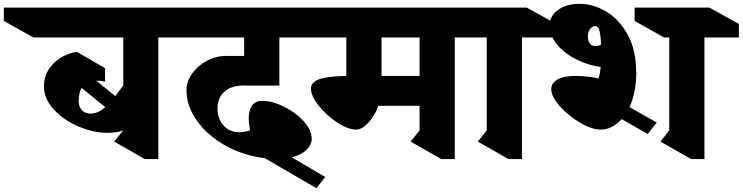

<svg xmlns="http://www.w3.org/2000/svg" viewBox="-165 -826 3903 1009"><path d="M848 -629H667V10H596L435 -82L482 -140Q446 -128 399 -128Q327 -128 248.5 -161Q170 -194 118 -250.5Q66 -307 66 -372Q66 -440 113 -489.5Q160 -539 238 -554L387 -468V-397Q366 -402 341 -402L441 -321L483 -377V-629H11L-145 -716V-786H693L848 -700ZM312 -229Q351 -229 388 -263L264 -364Q249 -339 249 -299L248 -298Q248 -266 265 -247.5Q282 -229 312 -229Z M978 -256Q978 -202 1010 -166.5Q1042 -131 1094 -131Q1120 -131 1149 -141Q1142 -178 1142 -202Q1142 -245 1159 -270.5Q1176 -296 1213 -296Q1265 -296 1326.5 -266Q1388 -236 1430.5 -189.5Q1473 -143 1473 -96Q1473 -65 1445 -38Q1417 -11 1368 1L1544 104L1498 163L1226 5Q1115 -8 1020.5 -60.5Q926 -113 870.5 -190.5Q815 -268 815 -352Q815 -397 844.5 -439Q874 -481 922 -506.5Q970 -532 1022 -532H1118V-629H734L585 -716V-786H1494L1643 -700V-629H1303V-376H1120L1121 -377Q1050 -377 1014 -344Q978 -311 978 -256Z M2225 -629V10H2154L1993 -82L2040 -141V-270H1823Q1806 -220 1772 -182.5Q1738 -145 1707 -145Q1664 -145 1607.5 -182Q1551 -219 1510 -270.5Q1469 -322 1469 -360Q1469 -394 1512 -409.5Q1555 -425 1655 -427V-629H1407L1249 -716V-786H2250L2406 -700V-629ZM2040 -629H1840V-427H2040Z M2578 -629V10H2507L2346 -82L2393 -141V-629H2365L2210 -716V-786H2603L2759 -700V-629Z M3143 -263 3286 -182 3239 -122 3102 -200Q3078 -173 3049.5 -159Q3021 -145 2993 -145Q2945 -145 2883 -181.5Q2821 -218 2776.5 -268.5Q2732 -319 2732 -358Q2732 -389 2764 -408Q2796 -427 2862 -427Q2919 -427 2981 -414Q2988 -438 2992 -474Q2928 -482 2865.5 -513Q2803 -544 2763 -591.5Q2723 -639 2723 -692Q2723 -741 2767 -773.5Q2811 -806 2881 -806Q2951 -806 3019.5 -766Q3088 -726 3133 -645Q3178 -564 3178 -449H3179Q3179 -340 3143 -263ZM3537 -629V10H3467L3306 -82L3352 -141V-629H3325L3170 -716V-786H3563L3718 -700V-629ZM2964 -584Q2980 -584 2994 -592Q2991 -651 2983.5 -670Q2976 -689 2964 -689Q2947 -689 2935.5 -672.5Q2924 -656 2924 -631H2925Q2925 -609 2935 -596.5Q2945 -584 2964 -584Z"/></svg>

Font: Inknut Antiqua ExtraBold
Style: Regular
Weight: 800
Designer: Claus Eggers Sørensen
Foundry: Claus Eggers Sørensen
Version: Version 1.003; ttfautohint (v1.8.2) -l 8 -r 50 -G 200 -x 14 